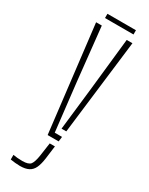

<svg xmlns="http://www.w3.org/2000/svg" viewBox="-224 -705 733 945"><g transform="rotate(30 142.5 -232.0)"><path d="M124 0 53 -600H85.5L117.5 -298.5L148.5 -27.5H190L186.5 0ZM81.5 200Q70 200 53.8 198.5Q37.5 197 27 195V168.5Q37.5 170.5 50.8 171.8Q64 173 79.5 173Q115 173 126 158.5Q137 144 143 104L153.5 30.5H183L173.5 104Q169 138 159.2 159.2Q149.5 180.5 130.8 190.2Q112 200 81.5 200ZM167.5 -61.5 194.5 -298.5 227 -600H259.5L194.5 -61.5ZM80.5 -664H242.5V-640H80.5Z"/></g></svg>

Font: Big Shoulders Stencil Display ExtraLight
Style: Regular
Weight: 250
Designer: Patric King
Foundry: XO Type Co
Version: Version 2.001